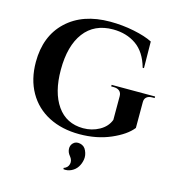

<svg xmlns="http://www.w3.org/2000/svg" viewBox="-135 -830 1107 1198"><g transform="rotate(15 418.0 -231.0)"><path d="M819.3 -325.2H804.2Q779.8 -325.2 766.8 -313.5Q753.9 -301.8 754.4 -280.3V-114.7Q714.8 -64 624.8 -24.9Q534.7 14.2 422.9 14.2Q310.1 14.2 224.6 -29.8Q139.2 -73.7 92 -156.7Q44.9 -239.7 44.9 -351.1Q44.9 -518.6 148.4 -616.2Q252 -713.9 428.7 -713.9Q508.3 -713.9 583.5 -698.5Q658.7 -683.1 704.6 -659.7L706.5 -488.3H698.2Q671.4 -584.5 608.4 -628.2Q545.4 -671.9 459 -671.9Q337.9 -671.9 272.9 -585.7Q208 -499.5 208 -345.2Q208 -198.2 267.6 -113.3Q327.1 -28.3 436 -27.8Q493.2 -27.8 540.8 -54.4Q588.4 -81.1 605.5 -127V-279.8Q605.5 -301.8 592 -313.5Q578.6 -325.2 554.2 -325.2H538.6V-335.4H819.3ZM385.3 251 382.8 243.2Q409.7 233.9 415.8 209.2Q421.9 184.6 401.4 160.2Q386.2 142.1 384.8 119.9Q383.3 97.7 397.9 82Q415 63.5 443.6 69.6Q472.2 75.7 483.9 103Q497.1 131.3 492.7 159.2Q488.3 187 474.1 208.7Q460 230.5 435.8 242.4Q411.6 254.4 385.3 251Z"/></g></svg>

Font: Cinzel Decorative Bold
Style: Regular
Weight: 700
Designer: Natanael Gama
Version: Version 1.001;PS 001.001;hotconv 1.0.56;makeotf.lib2.0.21325